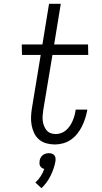

<svg xmlns="http://www.w3.org/2000/svg" viewBox="-20 -755 540 1014"><path d="M270 8Q247 8 225 2Q203 -4 186.5 -18Q170 -32 160.5 -52Q151 -72 147 -94Q143 -116 144 -139.5Q145 -163 149 -186L195 -465H96L95 -520H204L239 -735H301L266 -520H445L446 -465H257L209 -177Q207 -162 205.5 -147.5Q204 -133 205.5 -119Q207 -105 212 -91.5Q217 -78 225.5 -67.5Q234 -57 247 -52Q260 -47 274 -47Q288 -47 302.5 -52Q317 -57 328.5 -67Q340 -77 348.5 -89.5Q357 -102 363 -115.5Q369 -129 373 -143Q377 -157 379 -171L380 -176H441L440 -169Q436 -148 429 -127Q422 -106 412 -86Q402 -66 387.5 -48Q373 -30 354 -17Q335 -4 313 2Q291 8 270 8ZM199 239 167 209Q183 194 195 175.5Q207 157 214 137Q207 136 201.5 132Q196 128 192.5 122.5Q189 117 188.5 110Q188 103 189 96Q190 87 194 79Q198 71 205 65Q212 59 221 56.5Q230 54 238 54Q246 54 254 56.5Q262 59 267 65Q272 71 273 79Q274 87 273 96Q266 135 247.5 172.5Q229 210 199 239Z"/></svg>

Font: Iosevka Term Curly Lt Obl
Style: Regular
Weight: 300
Italic angle: -9°
Designer: Belleve Invis
Foundry: Belleve Invis
Version: Version 32.3.0